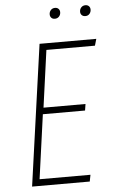

<svg xmlns="http://www.w3.org/2000/svg" viewBox="-58 -887 545 925"><g transform="rotate(-5 214.5 -424.0)"><path d="M238.8 -795.9Q228.5 -795.9 222.2 -802.2Q215.8 -808.6 215.8 -818.8Q215.8 -831.1 223.6 -839.6Q231.4 -848.1 244.1 -848.1Q254.4 -848.1 260.7 -841.8Q267.1 -835.4 267.1 -825.2Q267.1 -813 259.3 -804.4Q251.5 -795.9 238.8 -795.9ZM386.2 -795.9Q376 -795.9 369.4 -802.2Q362.8 -808.6 362.8 -818.8Q362.8 -831.1 370.6 -839.6Q378.4 -848.1 391.1 -848.1Q401.4 -848.1 407.7 -841.8Q414.1 -835.4 414.1 -825.2Q414.1 -813 406.5 -804.4Q398.9 -795.9 386.2 -795.9ZM429.2 -682.1 419.9 -649.9H185.1L147 -374H350.1L345.2 -342.8H141.1L98.1 -32.2H344.2L337.9 0H59.1L154.8 -682.1Z"/></g></svg>

Font: Fira Sans Compressed UltraLight
Style: Italic
Weight: 200
Width: 3
Italic angle: -8°
Designer: Carrois Corporate & Edenspiekermann AG
Foundry: Carrois Corporate GbR & Edenspiekermann AG
Version: Version 4.203;PS 004.203;hotconv 1.0.88;makeotf.lib2.5.64775